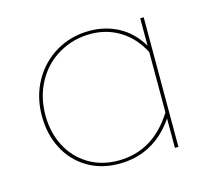

<svg xmlns="http://www.w3.org/2000/svg" viewBox="-69 -494 657 581"><g transform="rotate(-15 259.5 -203.0)"><path d="M424 -406V0H413V-92Q348 3 238 3Q182 3 139 -23Q96 -49 72.5 -94.5Q49 -140 49 -197Q49 -257 76 -305.5Q103 -354 150 -381.5Q197 -409 254 -409Q304 -409 345 -387Q386 -365 413 -320V-406ZM413 -111V-300Q388 -348 347 -373.5Q306 -399 255 -399Q201 -399 156 -373Q111 -347 85.5 -300.5Q60 -254 60 -197Q60 -142 82.5 -99Q105 -56 145.5 -31.5Q186 -7 238 -7Q348 -7 413 -111Z"/></g></svg>

Font: Ysabeau Infant Hairline
Style: Regular
Weight: 100
Designer: Christian Thalmann (Catharsis Fonts)
Version: Version 0.003